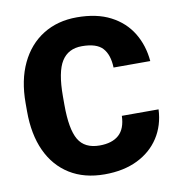

<svg xmlns="http://www.w3.org/2000/svg" viewBox="-82 -796 819 880"><g transform="rotate(-10 328.0 -355.5)"><path d="M458.5 -240.7H629.4Q626 -166.5 589.4 -109.9Q552.7 -53.2 488 -21.7Q423.3 9.8 335.4 9.8Q240.7 9.8 173.1 -32.2Q105.5 -74.2 69.8 -151.6Q34.2 -229 34.2 -335.9V-374.5Q34.2 -481.4 71.3 -559.3Q108.4 -637.2 175.8 -679.2Q243.2 -721.2 333 -721.2Q425.8 -721.2 489.7 -688Q553.7 -654.8 588.9 -596.9Q624 -539.1 630.4 -465.3H459.5Q457.5 -525.4 429.4 -556.2Q401.4 -586.9 333 -586.9Q269.5 -586.9 238.8 -538.1Q208 -489.3 208 -375.5V-335.9Q208 -222.7 236.8 -173.6Q265.6 -124.5 335.4 -124.5Q393.6 -124.5 425 -152.6Q456.5 -180.7 458.5 -240.7Z"/></g></svg>

Font: Vazirmatn RD Black
Style: Regular
Weight: 900
Designer: Saber Rastikerdar
Foundry: Saber Rastikerdar
Version: Version 32.102